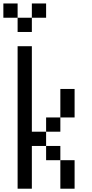

<svg xmlns="http://www.w3.org/2000/svg" viewBox="-103 -1187 540 1123"><path d="M0 -83.3V-916.7H83.3V-416.7H166.7V-333.3H83.3V-83.3ZM0 -1000V-1083.3H83.3V-1000ZM0 -1166.7V-1083.3H-83.3V-1166.7ZM166.7 -416.7V-500H250V-416.7ZM166.7 -333.3H250V-250H166.7ZM166.7 -1166.7V-1083.3H83.3V-1166.7ZM333.3 -83.3H250V-250H333.3ZM333.3 -500H250V-666.7H333.3Z"/></svg>

Font: Galmuri11 Condensed
Style: Regular
Weight: 400
Width: 3
Designer: Lee Minseo (quiple)
Version: Version 2.399;hotconv 1.1.1;makeotfexe 2.6.0 DEVELOPMENT